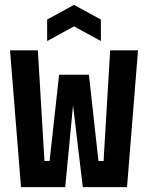

<svg xmlns="http://www.w3.org/2000/svg" viewBox="-20 -766 606 786"><path d="M66 0 21 -560H135L162 -107H183L222 -460H344L383 -107H404L431 -560H545L500 0H319L279 -335L247 0ZM173 -598V-686L283 -746L393 -686V-598L283 -658Z"/></svg>

Font: Tektur Condensed Medium
Style: Regular
Weight: 500
Width: 3
Designer: Adam Jagosz
Foundry: Adam Jagosz
Version: Version 1.005;gftools[0.9.30]